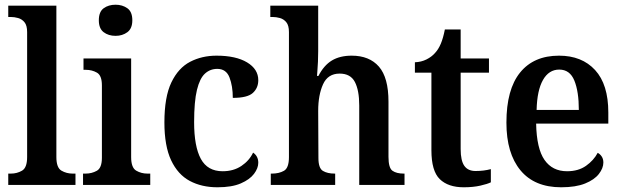

<svg xmlns="http://www.w3.org/2000/svg" viewBox="-20 -784 2641 814"><path d="M15 0V-48H26Q52 -48 73.5 -60.5Q95 -73 95 -118V-648Q95 -676 84 -689.5Q73 -703 57 -707.5Q41 -712 26 -712H15V-760H219V-118Q219 -73 240.5 -60.5Q262 -48 288 -48H300V0Z M470 -632Q440 -632 419.5 -647.5Q399 -663 399 -698Q399 -734 419.5 -749Q440 -764 470 -764Q499 -764 520 -749Q541 -734 541 -698Q541 -663 520 -647.5Q499 -632 470 -632ZM332 0V-48H343Q369 -48 390.5 -60Q412 -72 412 -115V-422Q412 -464 391 -476Q370 -488 344 -488H334V-536H536V-118Q536 -73 557.5 -60.5Q579 -48 605 -48H617V0Z M902 10Q835 10 784.5 -17Q734 -44 705.5 -104.5Q677 -165 677 -265Q677 -373 706.5 -434.5Q736 -496 786 -522Q836 -548 898 -548Q980 -548 1027.5 -519.5Q1075 -491 1075 -444Q1075 -411 1052 -390Q1029 -369 967 -369Q967 -419 953 -455.5Q939 -492 901 -492Q871 -492 849 -472Q827 -452 815 -403Q803 -354 803 -266Q803 -163 831.5 -110.5Q860 -58 924 -58Q970 -58 1003.5 -80.5Q1037 -103 1053 -137Q1075 -122 1075 -94Q1075 -71 1057 -47Q1039 -23 1001 -6.5Q963 10 902 10Z M1128 0V-48H1133Q1163 -48 1184 -60Q1205 -72 1205 -118V-648Q1205 -676 1194 -689.5Q1183 -703 1167 -707.5Q1151 -712 1136 -712H1126V-760H1329V-567Q1329 -546 1328 -522.5Q1327 -499 1325.5 -482Q1324 -465 1324 -462H1330Q1353 -507 1387 -527.5Q1421 -548 1471 -548Q1546 -548 1586.5 -501.5Q1627 -455 1627 -353V-119Q1627 -72 1644 -60Q1661 -48 1692 -48H1695V0H1503V-337Q1503 -401 1484.5 -436.5Q1466 -472 1420 -472Q1370 -472 1349.5 -426.5Q1329 -381 1329 -314L1330 -114Q1330 -71 1349 -59.5Q1368 -48 1399 -48H1401V0Z M1946 10Q1880 10 1844.5 -24.5Q1809 -59 1809 -147V-476H1739V-520Q1766 -521 1788 -532Q1810 -543 1824 -559Q1839 -575 1849 -599Q1859 -623 1866 -659H1933V-536H2053V-476H1933V-152Q1933 -103 1948.5 -81Q1964 -59 1996 -59Q2014 -59 2030 -61Q2046 -63 2061 -67V-11Q2047 -4 2016.5 3Q1986 10 1946 10Z M2359 10Q2246 10 2186.5 -62Q2127 -134 2127 -264Q2127 -405 2185 -476.5Q2243 -548 2350 -548Q2447 -548 2503 -487Q2559 -426 2559 -307V-260H2253Q2255 -154 2288.5 -106Q2322 -58 2384 -58Q2432 -58 2464.5 -81Q2497 -104 2514 -136Q2524 -131 2531 -120.5Q2538 -110 2538 -95Q2538 -71 2519 -46.5Q2500 -22 2460.5 -6Q2421 10 2359 10ZM2434 -318Q2434 -396 2415 -442.5Q2396 -489 2351 -489Q2307 -489 2282 -445Q2257 -401 2255 -318Z"/></svg>

Font: Noto Serif Tamil SemiCondensed SemiBold
Style: Regular
Weight: 600
Width: 4
Designer: Indian Type Foundry, Tom Grace, and the Monotype Design Team
Foundry: Monotype Imaging Inc.
Version: Version 2.004; ttfautohint (v1.8.4.7-5d5b)